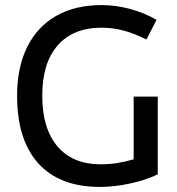

<svg xmlns="http://www.w3.org/2000/svg" viewBox="-20 -736 702 763"><path d="M377 6.8Q216.8 6.8 132.3 -86.7Q47.9 -180.2 47.9 -356Q47.9 -467.8 87.9 -548.8Q127.9 -629.9 203.4 -672.9Q278.8 -715.8 383.8 -715.8Q439 -715.8 495.4 -700.9Q551.8 -686 602.1 -657.2L562 -579.1Q514.2 -603 471.2 -614.5Q428.2 -626 383.8 -626Q271 -626 209.5 -555.9Q147.9 -485.8 147.9 -356Q147.9 -225.1 208.5 -154.1Q269 -83 380.9 -83Q444.8 -83 511.2 -103V-352.1H606.9V-43Q558.1 -20 496.1 -6.6Q434.1 6.8 377 6.8Z"/></svg>

Font: Sarala
Style: Regular
Weight: 400
Designer: Andres Torresi
Foundry: Huerta Tipografica
Version: Version 1.004;PS 001.003;hotconv 1.0.70;makeotf.lib2.5.58329